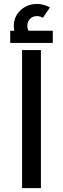

<svg xmlns="http://www.w3.org/2000/svg" viewBox="-20 -969 325 989"><path d="M93.7 0V-711.2H190.8V0ZM87.5 -749.2Q69.5 -771.1 60.3 -791.9Q51.1 -812.8 51.1 -835.7Q51.1 -868.3 67.2 -893.9Q83.4 -919.5 110.6 -934.2Q137.8 -948.8 170 -948.8Q187 -948.8 205.6 -943.8Q224.1 -938.7 237.2 -930.8L201 -877.3Q186.1 -886 170.4 -886Q148.6 -886 134.6 -871.8Q120.6 -857.7 120.6 -835.3Q120.6 -813.2 139.8 -791ZM32.7 -747.9V-810.8H251.9V-747.9Z"/></svg>

Font: TitilliumWeb ExtraLight
Style: Regular
Weight: 400
Designer: Mohamed Gaber, Accademia di Belle Arti di Urbino and others
Foundry: Kief Type Foundry, Accademia di Belle Arti di Urbino and others
Version: Version 3.000; ttfautohint (v1.8.2)